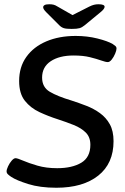

<svg xmlns="http://www.w3.org/2000/svg" viewBox="-20 -876 590 903"><path d="M245 7Q168 7 112.5 -10.5Q57 -28 33 -44Q24 -50 17.5 -56Q11 -62 11 -70Q11 -79 18 -94Q25 -109 35 -120.5Q45 -132 53 -132Q62 -132 88.5 -120.5Q115 -109 156 -97Q197 -85 249 -85Q319 -85 362 -110.5Q405 -136 405 -195Q405 -231 383.5 -252.5Q362 -274 327 -288Q292 -302 252 -315Q208 -329 166 -348.5Q124 -368 97 -402Q70 -436 70 -495Q70 -561 104 -608.5Q138 -656 198 -681.5Q258 -707 336 -707Q390 -707 438 -695Q486 -683 510 -669Q519 -663 523.5 -659Q528 -655 528 -648Q528 -639 521.5 -623.5Q515 -608 505.5 -596Q496 -584 487 -584Q477 -584 456 -591.5Q435 -599 403 -607Q371 -615 326 -615Q259 -615 218.5 -588Q178 -561 178 -511Q178 -466 214 -444.5Q250 -423 317 -403Q351 -392 386 -378.5Q421 -365 450 -344Q479 -323 496.5 -291.5Q514 -260 514 -212Q514 -107 442 -50Q370 7 245 7ZM443 -856Q472 -856 472 -844Q472 -834 452 -818L378 -757Q366 -747 354 -743.5Q342 -740 317 -740Q292 -740 280.5 -743.5Q269 -747 259 -757L198 -818Q189 -827 186 -832.5Q183 -838 183 -842Q183 -848 189.5 -852Q196 -856 212 -856Q223 -856 231.5 -854Q240 -852 251 -845L321 -805L400 -845Q412 -851 422 -853.5Q432 -856 443 -856Z"/></svg>

Font: Asap Semi Expanded Semi Expanded Medium
Style: Italic
Weight: 500
Width: 6
Italic angle: -6°
Designer: Pablo Cosgaya
Foundry: Omnibus-Type
Version: Version 3.001; ttfautohint (v1.8.4.7-5d5b)